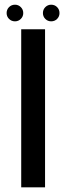

<svg xmlns="http://www.w3.org/2000/svg" viewBox="-20 -800 303 820"><path d="M70.6 0H172.4V-675H70.6ZM44.1 -708.9Q58.6 -708.9 68.9 -719.2Q79.3 -729.5 79.3 -744.2Q79.3 -759.2 68.9 -769.6Q58.6 -779.9 44.1 -779.9Q28.9 -779.9 18.6 -769.6Q8.3 -759.2 8.3 -744.2Q8.3 -729.5 18.6 -719.2Q28.9 -708.9 44.1 -708.9ZM198.5 -708.9Q213.7 -708.9 223.9 -719.2Q234.1 -729.5 234.1 -744.2Q234.1 -759.2 223.9 -769.6Q213.7 -779.9 198.5 -779.9Q184 -779.9 173.6 -769.6Q163.3 -759.2 163.3 -744.2Q163.3 -729.5 173.5 -719.2Q183.8 -708.9 198.5 -708.9Z"/></svg>

Font: Anybody Thin
Style: Regular
Weight: 100
Designer: Tyler Finck
Foundry: Etcetera Type Company
Version: Version 1.114;gftools[0.9.25]